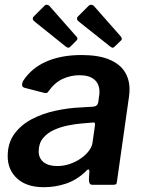

<svg xmlns="http://www.w3.org/2000/svg" viewBox="-20 -769 598 799"><path d="M334 -53Q299 -20 255 -5Q211 10 162 10Q91 10 51.5 -26Q12 -62 12 -119Q12 -174 40 -212Q68 -250 113 -273.5Q158 -297 212 -308.5Q266 -320 317 -322L367 -325Q386 -326 389 -344L392 -367Q393 -372 393.5 -376.5Q394 -381 394 -385Q394 -420 372.5 -438Q351 -456 311 -456Q275 -456 241.5 -441Q208 -426 181 -388Q178 -383 174 -382Q170 -381 162 -383L81 -404Q75 -406 72.5 -412Q70 -418 76 -432Q111 -486 173 -513Q235 -540 319 -540Q389 -540 433 -522Q477 -504 498 -472Q519 -440 519 -397Q519 -390 518.5 -383Q518 -376 517 -368L467 -16Q466 -5 463 -2.5Q460 0 450 0H365Q356 0 353 -6Q350 -12 350 -22L352 -56Q351 -73 334 -53ZM375 -246Q376 -255 374.5 -257.5Q373 -260 365 -259L318 -255Q294 -253 263.5 -247Q233 -241 205 -228.5Q177 -216 159 -194Q141 -172 141 -139Q141 -111 161 -94.5Q181 -78 218 -78Q247 -78 273 -87.5Q299 -97 318 -111Q338 -125 350.5 -142Q363 -159 365 -175ZM166 -746Q170 -750 176 -749Q182 -748 185 -745L297 -618Q301 -615 302 -610Q303 -605 298 -600L272 -574Q266 -569 261 -571Q256 -573 249 -579L128 -676Q109 -689 121 -701ZM350 -746Q355 -750 361 -749Q367 -748 370 -745L482 -618Q485 -615 486.5 -609.5Q488 -604 483 -600L456 -574Q451 -569 446 -571Q441 -573 434 -579L312 -676Q293 -689 305 -701Z"/></svg>

Font: Libre Franklin Thin SemiBold
Style: Italic
Weight: 600
Italic angle: -8°
Version: Version 3.000